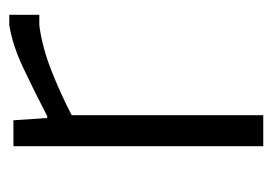

<svg xmlns="http://www.w3.org/2000/svg" viewBox="-107 -482 589 415"><g transform="rotate(-90 187.5 -274.5)"><path d="M79 -540H135L140 -467H144Q204 -498 251 -520Q298 -542 341 -549H363V-484H340Q294 -478 244 -458.5Q194 -439 146 -414V0H79Z"/></g></svg>

Font: Plata Sans Light
Style: Regular
Weight: 300
Designer: Pablo Impallari, Andres Torresi, & Cristiano Sobral
Foundry: Pablo Impallari, Andres Torresi, & Cristiano Sobral
Version: Version 1.00;December 28, 2019;FontCreator 12.0.0.2547 64-bi